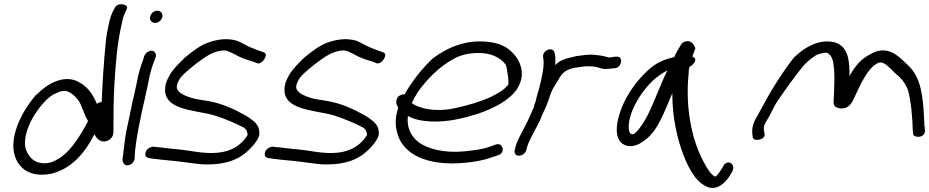

<svg xmlns="http://www.w3.org/2000/svg" viewBox="-20 -761 4505 931"><path d="M473 -266C464 -266 456 -263 450 -257C434 -295 410 -338 364 -362C290 -406 202 -348 164 -308C159 -305 156 -301 152 -298C115 -254 80 -200 59 -137C36 -67 42 -12 67 28C88 61 132 97 219 83H221C331 60 396 -28 438 -110C446 -94 461 -73 487 -75C514 -77 531 -100 530 -121C530 -195 530 -275 535 -358C541 -448 547 -546 570 -644C574 -665 578 -682 584 -693L594 -716C608 -742 552 -750 539 -727L527 -705C519 -688 512 -667 507 -642C502 -619 496 -590 493 -558C483 -460 477 -359 473 -266ZM101 -61C99 -109 122 -163 147 -204C172 -242 205 -285 244 -306H246C270 -319 293 -325 314 -315C337 -304 362 -277 371 -255L390 -209C393 -198 400 -186 407 -174C374 -111 331 -40 279 -1C241 24 209 40 160 25C127 12 103 -25 101 -61Z M732 -650C748 -650 763 -662 767 -678C771 -695 760 -709 743 -709C726 -709 712 -696 708 -680C704 -663 716 -650 732 -650ZM574 8C574 19 576 29 583 35C600 51 633 30 633 6V-4C638 -86 663 -200 685 -295C691 -320 695 -343 700 -365V-366C706 -401 716 -435 727 -463L734 -482C738 -491 736 -499 733 -504C721 -526 689 -512 681 -492L680 -491L674 -471C662 -440 651 -404 644 -364C639 -342 635 -320 629 -295C623 -270 617 -244 612 -216L594 -132C586 -93 578 -23 575 6Z M1237 -106C1242 -143 1223 -165 1200 -181C1192 -188 1180 -196 1167 -203C1119 -230 1059 -259 990 -271L929 -281C901 -287 866 -300 853 -312C840 -324 834 -331 839 -352C842 -361 847 -372 856 -385C864 -396 889 -419 928 -450C967 -480 997 -499 1014 -505C1042 -515 1064 -520 1085 -513L1116 -499C1140 -484 1172 -472 1205 -463L1223 -456C1239 -447 1257 -463 1265 -480C1271 -490 1273 -505 1254 -509L1234 -516C1222 -521 1210 -525 1198 -530C1174 -539 1156 -553 1128 -564H1127C1081 -577 1035 -571 988 -554C956 -543 922 -519 879 -484C842 -449 818 -422 807 -404C796 -386 788 -369 784 -354C754 -225 920 -230 1018 -202C1069 -186 1125 -162 1161 -143C1175 -133 1178 -126 1181 -107C1155 -64 1112 -29 1041 -21C969 -13 908 -31 841 -37C803 -40 767 -46 738 -48L721 -50C720 -50 706 -46 701 -42C685 -32 682 -14 687 -3C690 1 694 4 702 5L718 8C745 11 781 16 820 19C865 23 915 32 962 36H963C1080 40 1144 10 1192 -39C1208 -55 1230 -81 1237 -104Z M1816 -106C1821 -143 1802 -165 1779 -181C1771 -188 1759 -196 1746 -203C1698 -230 1638 -259 1569 -271L1508 -281C1480 -287 1445 -300 1432 -312C1419 -324 1413 -331 1418 -352C1421 -361 1426 -372 1435 -385C1443 -396 1468 -419 1507 -450C1546 -480 1576 -499 1593 -505C1621 -515 1643 -520 1664 -513L1695 -499C1719 -484 1751 -472 1784 -463L1802 -456C1818 -447 1836 -463 1844 -480C1850 -490 1852 -505 1833 -509L1813 -516C1801 -521 1789 -525 1777 -530C1753 -539 1735 -553 1707 -564H1706C1660 -577 1614 -571 1567 -554C1535 -543 1501 -519 1458 -484C1421 -449 1397 -422 1386 -404C1375 -386 1367 -369 1363 -354C1333 -225 1499 -230 1597 -202C1648 -186 1704 -162 1740 -143C1754 -133 1757 -126 1760 -107C1734 -64 1691 -29 1620 -21C1548 -13 1487 -31 1420 -37C1382 -40 1346 -46 1317 -48L1300 -50C1299 -50 1285 -46 1280 -42C1264 -32 1261 -14 1266 -3C1269 1 1273 4 1281 5L1297 8C1324 11 1360 16 1399 19C1444 23 1494 32 1541 36H1542C1659 40 1723 10 1771 -39C1787 -55 1809 -81 1816 -104Z M1910 -292C1894 -269 1904 -250 1911 -239C1894 -184 1896 -148 1909 -107C1936 -19 2041 45 2228 29C2284 24 2322 16 2352 6L2394 -8C2432 -17 2420 -70 2387 -61H2386L2344 -46C2319 -38 2281 -32 2231 -27C2133 -18 2054 -39 2010 -71C1972 -102 1951 -142 1958 -199C1983 -184 2017 -175 2068 -172C2153 -168 2233 -189 2296 -209C2373 -235 2447 -272 2488 -330V-331C2528 -394 2507 -452 2482 -486C2459 -516 2428 -544 2368 -555C2244 -576 2152 -531 2080 -479C2031 -434 1978 -368 1942 -304C1926 -304 1914 -296 1910 -292ZM1976 -262 1978 -264C2007 -329 2070 -399 2129 -443C2175 -476 2214 -499 2275 -503C2361 -510 2407 -480 2432 -448C2438 -439 2453 -341 2441 -347C2424 -325 2392 -306 2361 -292V-291H2360C2307 -267 2246 -249 2179 -235C2092 -217 2011 -234 1976 -262Z M2595 -336C2591 -319 2586 -306 2582 -290L2578 -272C2576 -262 2570 -254 2569 -242C2555 -211 2541 -177 2525 -147C2510 -117 2490 -85 2481 -53L2476 -34C2473 -21 2478 -6 2495 -6C2512 -6 2525 -16 2531 -30V-31L2536 -49C2550 -93 2581 -138 2602 -186V-187C2614 -217 2631 -247 2640 -277C2647 -298 2654 -320 2664 -336C2675 -355 2686 -373 2698 -392C2716 -417 2739 -429 2779 -434L2799 -437C2821 -441 2847 -440 2868 -437C2883 -435 2898 -424 2924 -427C2932 -427 2944 -428 2954 -430H2962C2998 -435 3003 -492 2968 -486H2961C2952 -484 2944 -484 2933 -482C2931 -482 2929 -483 2925 -484L2911 -488C2904 -490 2896 -491 2889 -492L2864 -495C2831 -498 2799 -492 2775 -489L2746 -482H2745C2735 -479 2724 -477 2713 -472C2694 -465 2684 -457 2672 -445C2674 -466 2674 -487 2669 -505C2662 -539 2606 -516 2614 -483C2615 -474 2615 -471 2616 -461C2617 -437 2611 -405 2604 -373C2601 -360 2598 -347 2595 -336Z M3049 -232C3075 -291 3118 -349 3165 -387C3184 -400 3198 -411 3216 -419C3184 -356 3159 -283 3128 -218C3110 -178 3065 -107 3046 -110C3043 -110 3040 -111 3036 -114C3021 -136 3030 -187 3049 -232ZM3337 -486C3342 -502 3348 -515 3352 -527C3346 -543 3333 -568 3304 -560C3295 -558 3290 -554 3285 -549C3277 -537 3259 -506 3249 -484C3193 -472 3157 -452 3124 -422C3075 -378 3024 -312 2996 -242C2970 -177 2959 -112 2987 -75C3008 -48 3052 -42 3095 -73C3144 -103 3173 -156 3197 -208C3211 -241 3226 -274 3240 -309C3240 -252 3245 -197 3256 -143C3272 -60 3305 37 3349 96C3370 123 3394 140 3414 147C3464 162 3498 121 3517 94L3530 72C3552 34 3504 3 3483 52L3470 72C3462 83 3456 91 3449 96H3448V94H3444V93C3438 91 3427 81 3415 63C3339 -51 3301 -227 3319 -402C3319 -415 3320 -425 3323 -437C3341 -444 3369 -477 3337 -486Z M4202 -499C4152 -475 4123 -435 4099 -392C4100 -457 4097 -540 4022 -557C3972 -568 3923 -549 3893 -531C3872 -519 3851 -502 3829 -481C3811 -459 3786 -424 3752 -372C3700 -292 3690 -265 3655 -204C3637 -174 3624 -146 3628 -112L3630 -96C3633 -71 3697 -83 3687 -115L3684 -131C3682 -151 3689 -162 3703 -185V-186H3704C3713 -203 3724 -223 3735 -246C3752 -279 3860 -428 3886 -453C3904 -470 3919 -482 3933 -490V-491C3945 -498 3956 -501 3966 -503C3992 -508 3994 -505 4007 -492C4014 -481 4021 -465 4022 -445V-444C4029 -404 4025 -346 4024 -303C4022 -261 4014 -243 4051 -236C4097 -229 4113 -266 4125 -293C4153 -352 4186 -430 4236 -455C4258 -465 4275 -449 4293 -433L4325 -402C4351 -382 4368 -359 4382 -327C4397 -276 4405 -189 4406 -128L4408 -111C4409 -106 4412 -102 4418 -100C4437 -93 4464 -101 4465 -124V-125L4464 -145H4463C4462 -156 4462 -176 4460 -202C4455 -296 4445 -385 4385 -443C4351 -472 4292 -552 4202 -499Z"/></svg>

Font: Stray Cat
Style: BdExtObl
Weight: 700
Version: Version 1.0